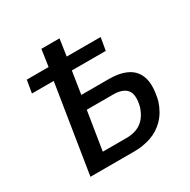

<svg xmlns="http://www.w3.org/2000/svg" viewBox="-159 -853 987 1000"><g transform="rotate(-30 335.0 -352.5)"><path d="M105 0 189 -528H58L71 -604H202L217 -705H326L311 -604H515L502 -528H298L277 -393H443Q511 -393 555 -369.5Q599 -346 613.5 -296Q628 -246 608 -164Q589 -106 553.5 -69.5Q518 -33 470.5 -16.5Q423 0 369 0ZM226 -81H368Q422 -81 457 -106Q492 -131 510 -185Q527 -252 504 -282Q481 -312 421 -312H263Z"/></g></svg>

Font: Nunito Sans 7pt Condensed SemiBold
Style: Italic
Weight: 600
Width: 3
Italic angle: -9°
Designer: Vernon Adams
Foundry: Vernon Adams
Version: Version 3.101;gftools[0.9.27]